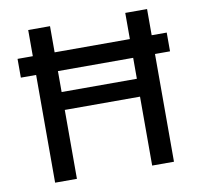

<svg xmlns="http://www.w3.org/2000/svg" viewBox="-78 -783 912 867"><g transform="rotate(-10 378.0 -350.0)"><path d="M36 -494V-580H720V-494ZM551 0V-700H651V0ZM106 0V-700H206V0ZM189 -316V-398H572V-316Z"/></g></svg>

Font: DM Sans 20pt Medium
Style: Regular
Weight: 500
Version: Version 4.004;gftools[0.9.30]